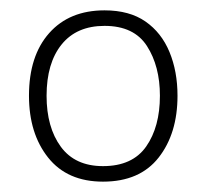

<svg xmlns="http://www.w3.org/2000/svg" viewBox="-20 -744 397 371"><path d="M323 -559Q323 -486 286.5 -439.5Q250 -393 179 -393Q110 -393 73 -439.5Q36 -486 36 -559Q36 -636 75 -680Q114 -724 182 -724Q230 -724 261 -702.5Q292 -681 307.5 -643.5Q323 -606 323 -559ZM70 -559Q70 -498 97.5 -460.5Q125 -423 179 -423Q236 -423 262.5 -461Q289 -499 289 -559Q289 -616 264 -655Q239 -694 182 -694Q128 -694 99 -658Q70 -622 70 -559Z"/></svg>

Font: Noto Sans Hebrew ExtraLight
Style: Regular
Weight: 250
Designer: Monotype Design Team
Foundry: Monotype Imaging Inc.
Version: Version 2.003